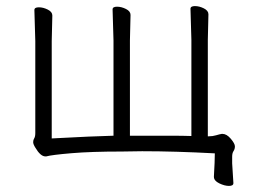

<svg xmlns="http://www.w3.org/2000/svg" viewBox="-20 -501 837 631"><path d="M743 36 747 100V101Q747 110 732.5 110Q718 110 700.5 101.5Q683 93 683 80V79Q686 28 686 3Q556 -4 447 -4L380 -3Q280 -3 215 2.5Q150 8 132 13H129Q113 13 96 -16Q89 -27 89 -34Q89 -41 92.5 -46.5Q96 -52 96 -64V-366L93 -468Q93 -477 107.5 -477Q122 -477 137 -469.5Q152 -462 152 -450L150 -366V-46L169 -47Q278 -53 353 -55V-368L350 -470Q350 -479 364.5 -479Q379 -479 394 -471.5Q409 -464 409 -452L407 -368V-55Q407 -55 532 -55Q583 -55 609 -54V-370L606 -472Q606 -481 620.5 -481Q635 -481 650 -473.5Q665 -466 665 -454L663 -370V-53H666Q679 -53 690.5 -56.5Q702 -60 709 -61H711Q725 -61 738.5 -45Q752 -29 752 -20Q752 -11 747.5 -4.5Q743 2 743 14Z"/></svg>

Font: LXGW WenKai Light
Style: Regular
Weight: 300
Designer: LXGW / Fontworks Inc.
Foundry: LXGW / Fontworks Inc.
Version: Version 1.501; October 10, 2024